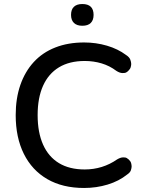

<svg xmlns="http://www.w3.org/2000/svg" viewBox="-20 -925 716 954"><path d="M398 9Q291 9 215 -35Q139 -79 98.5 -160.5Q58 -242 58 -353Q58 -436 81 -502.5Q104 -569 147.5 -616.5Q191 -664 254.5 -689Q318 -714 398 -714Q457 -714 511.5 -698Q566 -682 606 -652Q623 -641 627.5 -628.5Q632 -616 632 -607Q632 -601 629.5 -591.5Q627 -582 617 -572.5Q607 -563 598.5 -562.5Q590 -562 589 -562Q575 -562 558 -573Q525 -598 485 -610Q445 -622 401 -622Q325 -622 273 -590.5Q221 -559 194 -499Q167 -439 167 -353Q167 -267 194 -206.5Q221 -146 273 -114.5Q325 -83 401 -83Q445 -83 485.5 -95.5Q526 -108 562 -133Q579 -143 592 -143Q593 -143 601 -142.5Q609 -142 619 -133Q629 -124 631.5 -114.5Q634 -105 634 -98Q634 -91 630.5 -79.5Q627 -68 612 -58Q571 -25 515 -8Q459 9 398 9ZM389 -797Q362 -797 347.5 -811Q333 -825 333 -851Q333 -878 347.5 -891.5Q362 -905 389 -905Q417 -905 431 -891.5Q445 -878 445 -851Q445 -825 431 -811Q417 -797 389 -797Z"/></svg>

Font: Nunito SemiBold
Style: Regular
Weight: 600
Designer: Vernon Adams
Foundry: Vernon Adams
Version: Version 3.602